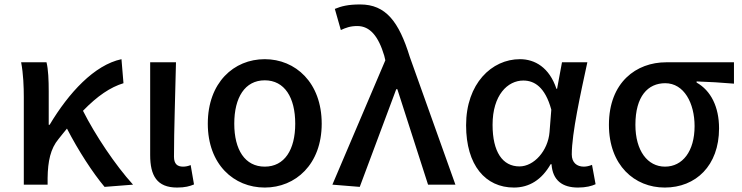

<svg xmlns="http://www.w3.org/2000/svg" viewBox="-20 -830 3333 863"><path d="M578 0C498 -88 408 -223 353 -332C418 -399 476 -438 535 -456L526 -564C404 -538 289 -413 203 -269H199V-419C199 -469 197 -519 189 -550H75C85 -498 87 -438 87 -394V0H194V-30C195 -105 207 -162 243 -205C256 -222 269 -237 281 -252C332 -153 397 -53 450 10Z M776 13C812 13 833 7 852 -1L837 -88C825 -83 813 -81 803 -81C777 -81 762 -93 762 -126C762 -246 768 -407 771 -550H655V-133C655 -41 685 13 776 13Z M1170 13C1308 13 1426 -91 1426 -274C1426 -459 1308 -564 1170 -564C1031 -564 914 -459 914 -274C914 -91 1031 13 1170 13ZM1170 -81C1081 -81 1033 -157 1033 -274C1033 -392 1081 -469 1170 -469C1259 -469 1307 -392 1307 -274C1307 -157 1259 -81 1170 -81Z M1597 10 1761 -429H1766L1904 0H2027L1822 -574C1773 -733 1714 -810 1599 -810C1544 -810 1514 -802 1485 -790L1512 -695C1534 -705 1554 -713 1586 -713C1643 -713 1681 -667 1707 -580L1712 -559L1474 0Z M2290 13C2359 13 2415 -22 2455 -92H2459C2464 -18 2509 13 2578 13C2614 13 2640 6 2657 -2L2641 -89C2629 -84 2616 -81 2604 -81C2573 -81 2550 -99 2550 -136C2550 -231 2590 -411 2620 -550H2506L2484 -431H2481C2449 -527 2384 -564 2317 -564C2190 -564 2075 -454 2075 -267C2075 -87 2162 13 2290 13ZM2315 -82C2239 -82 2194 -147 2194 -269C2194 -403 2262 -468 2332 -468C2381 -468 2430 -440 2458 -337L2450 -236C2443 -152 2380 -82 2315 -82Z M2968 13C3107 13 3212 -85 3212 -253C3212 -350 3175 -423 3111 -459V-464C3171 -462 3218 -459 3279 -454V-550H2974C2841 -550 2717 -461 2717 -269C2717 -87 2832 13 2968 13ZM2969 -81C2891 -81 2836 -152 2836 -269C2836 -397 2892 -456 2970 -456C3055 -456 3102 -366 3102 -263C3102 -150 3048 -81 2969 -81Z"/></svg>

Font: Noto Sans Japanese Medium
Style: Regular
Weight: 500
Designer: Ryoko NISHIZUKA (kana & ideographs); Paul D. Hunt (Latin, Greek & Cyrillic); Wenlong ZHANG (bopomofo); Sandoll Communica
Foundry: Adobe Systems Incorporated
Version: Version 1.000;PS 1;hotconv 1.0.78;makeotf.lib2.5.61930